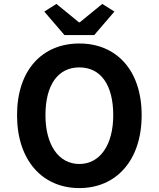

<svg xmlns="http://www.w3.org/2000/svg" viewBox="-20 -946 810 980"><path d="M268 -926 206 -887 309 -767H461L564 -887L502 -926L387 -832H383ZM385 14C573 14 703 -127 703 -358C703 -589 573 -724 385 -724C197 -724 67 -590 67 -358C67 -127 197 14 385 14ZM385 -109C279 -109 212 -207 212 -358C212 -513 276 -602 385 -602C494 -602 558 -513 558 -358C558 -207 491 -109 385 -109Z"/></svg>

Font: Spoqa Han Sans Neo Bold
Style: Bold
Weight: 700
Designer: [Spoqa Han Sans Neo] Dong-huui Kim  Younghwa Kang  Yujin Lee  [Noto Sans] Ryoko NISHIZUKA  (kana & ideographs); Paul D. 
Foundry: Spoqa (http://www.spoqa-han-sans.com)
Version: Version 1.100;hotconv 1.0.109;makeotfexe 2.5.65596